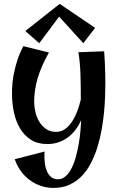

<svg xmlns="http://www.w3.org/2000/svg" viewBox="-20 -714 613 977"><path d="M509.8 -453.1Q511.2 -435.5 512.5 -414.6Q513.7 -393.6 514.4 -372.3Q515.1 -351.1 515.6 -330.3Q516.1 -309.6 516.1 -292Q516.1 -259.8 514.6 -220Q513.2 -180.2 508.8 -136.5Q504.4 -92.8 496.1 -47.9Q487.8 -2.9 474.4 39.1Q460.9 81.1 441.4 118.2Q421.9 155.3 395 182.9Q368.2 210.4 332.8 226.3Q297.4 242.2 252 242.2Q217.8 242.2 186.8 231.4Q155.8 220.7 130.1 201.4Q104.5 182.1 85.2 155.3Q65.9 128.4 55.2 96.2L207 57.1Q206.1 63 206.1 69.6Q206.1 76.2 206.1 83Q206.1 98.6 208.5 118.7Q210.9 138.7 218.3 156.2Q225.6 173.8 239.3 186Q252.9 198.2 274.9 198.2Q297.9 198.2 315.4 181.6Q333 165 345.9 138.7Q358.9 112.3 367.4 79.1Q376 45.9 381.6 12.5Q387.2 -21 389.6 -51.5Q392.1 -82 393.1 -103Q381.3 -76.7 364.5 -54.2Q347.7 -31.7 325.9 -15.4Q304.2 1 277.8 10Q251.5 19 220.2 19Q171.4 19 137.2 -2.9Q103 -24.9 81.8 -60.8Q60.5 -96.7 50.8 -142.8Q41 -189 41 -236.8Q41 -291.5 49.8 -335.7Q58.6 -379.9 69.8 -412.1Q82.5 -449.7 99.1 -479L229 -446.8Q188.5 -375 171.1 -314.2Q153.8 -253.4 153.8 -195.8Q153.8 -171.9 159.9 -145Q166 -118.2 179.4 -95.5Q192.9 -72.8 213.9 -57.9Q234.9 -43 265.1 -43Q291.5 -43 311.8 -57.9Q332 -72.8 347.4 -96.4Q362.8 -120.1 373.5 -149.2Q384.3 -178.2 391.1 -207Q391.1 -234.9 390.9 -266.4Q390.6 -297.9 389.6 -329.8Q388.7 -361.8 386 -392.3Q383.3 -422.9 378.9 -448.2ZM463.9 -572.3 403.8 -494.1 280.8 -629.4 179.7 -494.1 108.9 -556.2 283.7 -694.3Z"/></svg>

Font: Original Surfer
Style: Regular
Weight: 400
Designer: Astigmatic (AOETI)
Foundry: Astigmatic (AOETI)
Version: Version 1.001